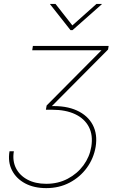

<svg xmlns="http://www.w3.org/2000/svg" viewBox="-20 -784 615 995"><path d="M219.7 190.9Q156.2 190.9 110.1 166.3Q64 141.6 42 98.4Q20 55.2 29.3 0H51.8Q43.5 48.8 62.5 86.9Q81.5 125 122.1 146.7Q162.6 168.5 219.7 168.5Q281.2 168.5 330.8 142.3Q380.4 116.2 412.4 72.8Q444.3 29.3 453.1 -23.4Q462.9 -83.5 440.4 -126.5Q418 -169.4 369.1 -192.4Q320.3 -215.3 250 -215.3H217.8L221.7 -237.3L505.4 -522.9L505.9 -523.4H147L150.4 -545.9H543L540 -527.3L237.8 -223.1L239.3 -233.9Q321.8 -237.3 378.4 -211.4Q435.1 -185.5 460.7 -136.7Q486.3 -87.9 475.6 -22.5Q465.3 37.1 430.2 85.4Q395 133.8 340.8 162.4Q286.6 190.9 219.7 190.9ZM267.6 -763.7 355 -652.3 480 -763.7H507.3V-761.7L356 -627.9H345.2L239.7 -761.7L240.2 -763.7Z"/></svg>

Font: Inter 20pt Thin
Style: Italic
Weight: 250
Italic angle: -9.3988°
Version: Version 4.001;git-66647c0bb